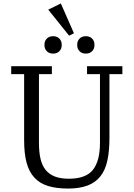

<svg xmlns="http://www.w3.org/2000/svg" viewBox="-20 -1082 775 1114"><path d="M375 12Q307 12 258.5 -3Q210 -18 179 -52Q148 -86 134 -139Q120 -192 120 -269V-652H45V-698H281V-652H206V-253Q206 -200 215 -161Q224 -122 244.5 -96.5Q265 -71 298 -58Q331 -45 380 -45Q478 -45 519 -96.5Q560 -148 560 -253V-652H485V-698H690V-652H615V-282Q615 -206 603 -150.5Q591 -95 562.5 -59Q534 -23 488 -5.5Q442 12 375 12ZM288 -771Q265 -771 251.5 -785Q238 -799 238 -819V-824Q238 -844 251.5 -858Q265 -872 288 -872Q311 -872 324.5 -858Q338 -844 338 -824V-819Q338 -799 324.5 -785Q311 -771 288 -771ZM478 -771Q455 -771 441.5 -785Q428 -799 428 -819V-824Q428 -844 441.5 -858Q455 -872 478 -872Q501 -872 514.5 -858Q528 -844 528 -824V-819Q528 -799 514.5 -785Q501 -771 478 -771ZM260 -1026 333 -1062 409 -889 381 -875Z"/></svg>

Font: IBM Plex Serif
Style: Regular
Weight: 400
Designer: Mike Abbink, Paul van der Laan, Pieter van Rosmalen
Foundry: Bold Monday
Version: Version 3.001